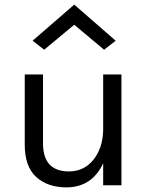

<svg xmlns="http://www.w3.org/2000/svg" viewBox="-20 -801 646 830"><path d="M87 -175V-479H166V-181Q166 -60 278 -60Q343 -60 383.5 -110Q424 -160 426 -238V-479H505V0H426V-95Q377 9 267 9Q186 9 136.5 -36Q87 -81 87 -175ZM121 -625 301 -781 480 -625 430 -586 301 -694 171 -586Z"/></svg>

Font: Karmilla
Style: Regular
Weight: 400
Designer: Jonathan Pinhorn
Version: Version 1.000